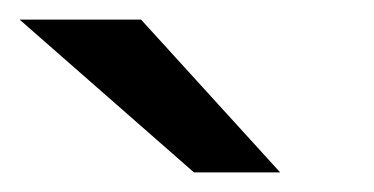

<svg xmlns="http://www.w3.org/2000/svg" viewBox="-79 -941 382 196"><path d="M119 -765 -59 -921H65L207 -765Z"/></svg>

Font: Undotted
Style: Regular
Weight: 400
Designer: Delve Withrington, Dave Bailey, Thomas Jockin
Foundry: Delve Fonts LLC
Version: Version 4.000